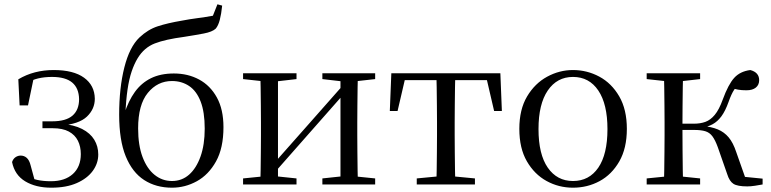

<svg xmlns="http://www.w3.org/2000/svg" viewBox="-20 -856 3576 891"><path d="M218 15Q146 15 97 -14.5Q48 -44 36 -104Q41 -119 52 -126.5Q63 -134 76 -134Q92 -134 104 -123.5Q116 -113 122 -89L144 -8L96 -42Q126 -27 153.5 -21Q181 -15 216 -15Q281 -15 318 -48.5Q355 -82 355 -141Q355 -176 341.5 -203Q328 -230 299.5 -245.5Q271 -261 224 -261H177V-293H222Q286 -293 316.5 -319.5Q347 -346 347 -396Q346 -447 315 -473Q284 -499 221 -499Q186 -499 156.5 -492Q127 -485 97 -466L137 -497L110 -367H71L65 -488Q102 -510 143 -520.5Q184 -531 229 -531Q321 -531 370 -495.5Q419 -460 420 -398Q420 -350 383.5 -315Q347 -280 261 -273L263 -282Q323 -277 361 -257.5Q399 -238 417.5 -207.5Q436 -177 436 -139Q436 -98 410.5 -63Q385 -28 336.5 -6.5Q288 15 218 15Z M778 15Q704 15 649 -20.5Q594 -56 563.5 -130.5Q533 -205 533 -324Q533 -448 557 -543Q581 -638 627 -682Q666 -719 712 -734Q758 -749 823 -760Q859 -767 897.5 -772Q936 -777 968 -783L989 -836L1011 -830Q1007 -791 1000 -764Q993 -737 981 -723Q965 -708 925.5 -700.5Q886 -693 835 -685Q790 -679 756.5 -671.5Q723 -664 698.5 -654.5Q674 -645 654 -628Q615 -595 591 -524.5Q567 -454 562 -326L557 -328Q576 -388 606 -429.5Q636 -471 680.5 -493Q725 -515 787 -515Q852 -515 904 -487Q956 -459 986.5 -403.5Q1017 -348 1017 -266Q1017 -169 982.5 -107Q948 -45 893.5 -15Q839 15 778 15ZM778 -16Q824 -16 857.5 -45.5Q891 -75 910.5 -129.5Q930 -184 930 -259Q930 -336 911 -385Q892 -434 857.5 -457Q823 -480 778 -480Q711 -480 666 -425Q621 -370 621 -260Q621 -182 641.5 -127.5Q662 -73 697.5 -44.5Q733 -16 778 -16Z M1108 0V-28L1217 -39H1251L1356 -28V0ZM1476 0V-28L1579 -39H1613L1721 -28V0ZM1188 0Q1189 -24 1189.5 -65Q1190 -106 1190.5 -150Q1191 -194 1191 -229V-288Q1191 -322 1190.5 -366Q1190 -410 1189.5 -451Q1189 -492 1188 -516H1270V0ZM1247 -47 1212 -66H1223L1400 -266L1581 -471L1615 -451H1603L1425 -249ZM1560 0V-516H1641Q1640 -492 1639.5 -451Q1639 -410 1638.5 -366Q1638 -322 1638 -288V-229Q1638 -194 1638.5 -150Q1639 -106 1639.5 -65Q1640 -24 1641 0ZM1108 -489V-516H1356V-489L1252 -477H1218ZM1476 -489V-516H1721V-489L1614 -477H1579Z M1789 -341 1796 -516H2302L2309 -341H2273L2233 -513L2275 -484H1823L1865 -513L1825 -341ZM1914 0V-28L2029 -39H2069L2184 -28V0ZM2005 0Q2006 -24 2006.5 -65Q2007 -106 2007.5 -150Q2008 -194 2008 -229V-288Q2008 -322 2007.5 -366Q2007 -410 2006.5 -451Q2006 -492 2005 -516H2093Q2092 -492 2091.5 -451Q2091 -410 2090.5 -366Q2090 -322 2090 -288V-229Q2090 -194 2090.5 -150Q2091 -106 2091.5 -65Q2092 -24 2093 0Z M2639 15Q2573 15 2516.5 -16Q2460 -47 2425 -107.5Q2390 -168 2390 -258Q2390 -348 2426 -408.5Q2462 -469 2519 -500Q2576 -531 2639 -531Q2704 -531 2761 -500.5Q2818 -470 2853.5 -409Q2889 -348 2889 -258Q2889 -168 2854 -107Q2819 -46 2762.5 -15.5Q2706 15 2639 15ZM2639 -16Q2714 -16 2756.5 -78Q2799 -140 2799 -257Q2799 -373 2756.5 -436Q2714 -499 2639 -499Q2565 -499 2522 -436Q2479 -373 2479 -257Q2479 -140 2522 -78Q2565 -16 2639 -16Z M2981 0V-28L3091 -39H3123L3229 -28V0ZM2981 -489V-516H3229V-489L3123 -477H3091ZM3061 0Q3062 -24 3062.5 -65Q3063 -106 3063.5 -150Q3064 -194 3064 -229V-288Q3064 -322 3063.5 -366Q3063 -410 3062.5 -451Q3062 -492 3061 -516H3150Q3149 -492 3148.5 -450.5Q3148 -409 3147.5 -362.5Q3147 -316 3147 -278V-258Q3147 -209 3147.5 -158.5Q3148 -108 3148.5 -66Q3149 -24 3150 0ZM3355 -47 3311 -173Q3299 -206 3286 -223.5Q3273 -241 3253 -247Q3233 -253 3201 -253H3105V-282H3200Q3230 -282 3253.5 -290.5Q3277 -299 3297 -323Q3317 -347 3334 -394Q3360 -465 3387.5 -495Q3415 -525 3462 -531Q3503 -520 3503 -484Q3503 -462 3487.5 -449.5Q3472 -437 3444 -437Q3421 -437 3405 -440Q3389 -443 3372 -448L3419 -479Q3400 -459 3387 -439.5Q3374 -420 3361 -383Q3346 -341 3328 -316.5Q3310 -292 3287 -279.5Q3264 -267 3235 -262L3236 -272Q3281 -268 3311 -255.5Q3341 -243 3361.5 -218.5Q3382 -194 3396 -152L3445 -13L3388 -40L3519 -27V0Q3503 3 3483.5 6Q3464 9 3448 9Q3402 9 3383.5 -3Q3365 -15 3355 -47Z"/></svg>

Font: Noto Serif JP
Style: Regular
Weight: 400
Designer: Ryoko NISHIZUKA  (kana & ideographs); Frank Grießhammer (Latin, Greek & Cyrillic); Wenlong ZHANG  (bopomofo); Sandoll Co
Foundry: Adobe
Version: Version 2.003-H1;hotconv 1.1.1;makeotfexe 2.6.0